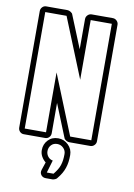

<svg xmlns="http://www.w3.org/2000/svg" viewBox="-101 -783 743 1065"><g transform="rotate(10 271.0 -250.5)"><path d="M40 -688Q40 -701 49 -710.5Q58 -720 71 -720H191Q199 -720 209 -714Q219 -708 221 -700L295 -518V-688Q295 -701 304.5 -710.5Q314 -720 327 -720H446Q459 -720 468.5 -710.5Q478 -701 478 -688V-32Q478 -19 468.5 -9.5Q459 0 446 0H327Q319 0 309 -6Q299 -12 297 -20L223 -203V-32Q223 -19 214 -9.5Q205 0 191 0H71Q58 0 49 -9.5Q40 -19 40 -32ZM71 -32H191V-369L327 -32H446V-688H327V-352L191 -688H71ZM218 133Q204 122 194.5 105.5Q185 89 185 69Q185 36 207 12.5Q229 -11 264 -11Q297 -11 321 12.5Q345 36 345 69Q345 91 342.5 108.5Q340 126 334.5 142.5Q329 159 320 174.5Q311 190 297 207Q294 212 285.5 215.5Q277 219 272 219H234Q217 219 207.5 207Q198 195 203 178ZM234 187H272Q284 172 292 159Q300 146 304.5 132Q309 118 311 103Q313 88 313 69Q313 49 298.5 35Q284 21 264 21Q243 21 230 35Q217 49 217 69Q217 86 227.5 99.5Q238 113 255 116Z"/></g></svg>

Font: Lichte PostBus
Style: Regular
Weight: 400
Designer: Peter Wiegel
Version: Version 1.001